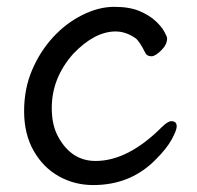

<svg xmlns="http://www.w3.org/2000/svg" viewBox="-20 -512 570 556"><path d="M250 23.9Q195.8 23.9 150.4 -1.5Q105 -26.9 77.4 -75.4Q49.8 -124 49.8 -189.9Q49.8 -254.9 72.8 -308.8Q95.7 -362.8 133.3 -403.8Q170.9 -444.8 218.3 -468.5Q265.6 -492.2 311 -492.2Q355 -492.2 383.8 -480Q412.6 -467.8 430.2 -451.4Q447.8 -435.1 455.8 -420.4Q463.9 -405.8 463.9 -400.9Q463.9 -382.8 446.8 -366Q429.7 -349.1 418.9 -349.1Q406.7 -349.1 401.9 -356.9Q382.8 -395 371.6 -401.9Q343.8 -420.9 314.9 -420.9Q253.9 -420.9 191.9 -356Q129.9 -286.1 129.9 -199.2Q129.9 -148.9 148.9 -115.2Q187 -45.9 256.8 -45.9Q350.6 -45.9 448.7 -144Q465.8 -161.1 476.6 -161.1Q491.7 -161.1 491.7 -146Q491.7 -134.8 477.3 -108.4Q462.9 -82 432.6 -51.8Q359.9 23.9 250 23.9Z"/></svg>

Font: LXGW WenKai GB Screen
Style: Regular
Weight: 400
Designer: LXGW / Fontworks Inc.
Foundry: LXGW / Fontworks Inc.
Version: Version 1.321;February 19, 2024;FontCreator 14.0.0.2901 64-b